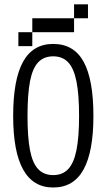

<svg xmlns="http://www.w3.org/2000/svg" viewBox="-20 -832 478 862"><path d="M39.1 -311.5Q39.1 -474.6 83.5 -554.7Q127.9 -634.8 218.8 -634.8Q311.5 -634.8 355.5 -554.7Q399.4 -474.6 399.4 -311.5Q399.4 -151.4 355 -70.8Q310.5 9.8 218.8 9.8Q39.1 9.8 39.1 -311.5ZM335 -311.5Q335 -408.2 323.2 -466.8Q311.5 -525.4 286.1 -552.2Q260.7 -579.1 218.8 -579.1Q176.8 -579.1 151.4 -552.2Q126 -525.4 114.7 -466.8Q103.5 -408.2 103.5 -311.5Q103.5 -215.8 114.7 -157.7Q126 -99.6 151.4 -72.8Q176.8 -45.9 218.8 -45.9Q260.7 -45.9 286.1 -72.8Q311.5 -99.6 323.2 -157.7Q335 -215.8 335 -311.5ZM312.5 -812.5H375V-750H312.5ZM312.5 -750V-687.5H125V-750ZM62.5 -625V-687.5H125V-625Z"/></svg>

Font: Sudo Light
Style: Regular
Weight: 300
Monospace: yes
Designer: Jens Kutilek
Foundry: Jens Kutilek
Version: Version 0.040